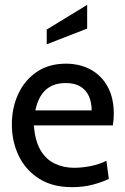

<svg xmlns="http://www.w3.org/2000/svg" viewBox="-20 -763 516 793"><path d="M277.5 10Q196 10 140.8 -25.5Q85.5 -61 57.2 -119.8Q29 -178.5 29 -249Q29 -317.5 55.2 -374.5Q81.5 -431.5 131.5 -465.8Q181.5 -500 252 -500Q309.5 -500 354.2 -475.8Q399 -451.5 424.5 -405.2Q450 -359 450 -293Q450 -282.5 449 -270Q448 -257.5 446 -245H120Q124.5 -181.5 147.2 -143Q170 -104.5 206.2 -87.2Q242.5 -70 286 -70Q318 -70 353.8 -77Q389.5 -84 419.5 -99L429.5 -24Q402.5 -11 364 -0.5Q325.5 10 277.5 10ZM126 -307H358.5Q358.5 -340.5 347 -366Q335.5 -391.5 311.8 -405.8Q288 -420 251.5 -420Q199.5 -420 168.5 -391.5Q137.5 -363 126 -307ZM173 -580V-641L340 -743V-645Z"/></svg>

Font: Cabin
Style: Regular
Weight: 400
Width: 4
Designer: Pablo Impallari
Foundry: Pablo Impallari. http://www.impallari.com Igino Marini. http://www.ikern.com
Version: Version 3.001